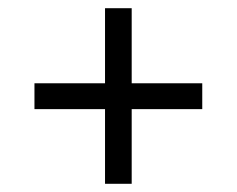

<svg xmlns="http://www.w3.org/2000/svg" viewBox="-20 -568 577 468"><path d="M64 -302V-365H473V-302ZM236 -548H301V-120H236Z"/></svg>

Font: Outfit Thin Light
Style: Regular
Weight: 300
Version: Version 1.100;gftools[0.9.27]